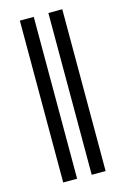

<svg xmlns="http://www.w3.org/2000/svg" viewBox="-110 -749 517 800"><g transform="rotate(-15 149.0 -349.0)"><path d="M120 0V-698H60V0ZM243 0V-698H183V0Z"/></g></svg>

Font: Libertinus Serif
Style: Bold
Weight: 700
Designer: Philipp H. Poll, Khaled Hosny
Foundry: Caleb Maclennan
Version: Version 7.050;RELEASE